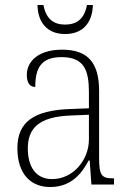

<svg xmlns="http://www.w3.org/2000/svg" viewBox="-20 -743 524 773"><path d="M242 -606C315 -606 352 -653 354 -723H330C320 -666 288 -644 242 -644C196 -644 165 -667 155 -723H131C132 -653 170 -606 242 -606ZM182 10C268 10 310 -46 337 -97H341L348 0H439V-25H435C388 -25 379 -38 379 -109V-377C379 -489 335 -543 230 -543C131 -543 88 -493 88 -442C88 -409 100 -393 122 -393C122 -470 146 -513 228 -513C319 -513 338 -460 338 -371V-307L262 -304C117 -299 50 -252 50 -147C50 -40 106 10 182 10ZM190 -22C121 -22 92 -76 92 -145C92 -225 134 -273 265 -278L338 -281V-181C338 -101 276 -22 190 -22Z"/></svg>

Font: Noto Serif Sinhala SemiCondensed ExtraLight
Style: Regular
Weight: 200
Width: 4
Designer: Jelle Bosma - Monotype Design Team
Foundry: Monotype Imaging Inc.
Version: Version 2.007